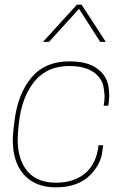

<svg xmlns="http://www.w3.org/2000/svg" viewBox="-20 -800 545 826"><path d="M220 6Q133 6 84 -47.5Q35 -101 35 -198Q35 -224 42 -277Q56 -395 114.5 -465.5Q173 -536 278 -536Q358 -536 399.5 -504Q441 -472 447 -425Q450 -406 450 -388Q449 -366 446 -345H426Q430 -368 430 -388Q428 -415 424 -432.5Q420 -450 406 -468Q368 -516 278 -516Q183 -516 129 -450.5Q75 -385 62 -277Q56 -226 56 -200Q56 -113 98 -63.5Q140 -14 220 -14Q299 -14 347 -55Q395 -96 404 -175H424L418 -135Q408 -88 369 -48Q316 6 220 6ZM435 -620H411L320 -762L191 -620H165L311 -780H331Z"/></svg>

Font: Tanohe Sans Thin
Style: Italic
Weight: 100
Designer: Village Type and Design LLC & Cristiano Sobral
Foundry: Cooper Hewitt Smithsonian Design Museum
Version: Version 1.00;September 29, 2021;FontCreator 13.0.0.2655 64-b